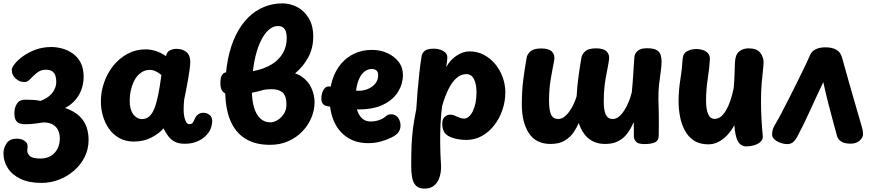

<svg xmlns="http://www.w3.org/2000/svg" viewBox="-36 -837 5136 1132"><path d="M207.8 241.4Q135.2 241.4 85.2 217.6Q35.2 193.8 9.8 153.9Q-15.6 114.1 -15.6 66.9Q-15.6 45.7 -7.7 27.9Q0.1 10.1 9.4 -0.7Q17.6 -9 30.3 -14.2Q43.1 -19.3 61.9 -19.3Q90.9 -19.3 106.3 -8.2Q121.8 2.9 124.1 10.8Q128 20.7 126.4 31.4Q124.8 42.2 124.8 51.6Q124.8 68.4 140.3 83.1Q155.9 97.7 203.6 97.7Q238.2 97.7 263.6 82.4Q288.9 67.1 302.7 40.4Q316.6 13.7 316.6 -20.9Q316.6 -50.3 305.6 -71.2Q294.7 -92.1 273.5 -103.7Q252.3 -115.3 220.8 -115.3Q198 -111.6 169.4 -108.1Q140.9 -104.6 114.1 -104.6Q98.4 -104.6 83.1 -108.3Q67.8 -112.1 58.3 -126.4Q48.8 -140.7 48.8 -171Q48.8 -201.8 63.8 -225.6Q78.9 -249.3 112.1 -249.3Q132.9 -249.3 157.4 -248.1Q182 -246.9 202.6 -242.1Q221.7 -249.2 238.7 -259.6Q255.7 -270 268.2 -284.3Q280.8 -298.6 288.2 -316.8Q295.7 -335 295.7 -356Q295.7 -374.6 290.7 -390.4Q285.7 -406.2 272.6 -416.1Q259.4 -425.9 234.2 -425.9Q210.7 -425.9 194 -415.8Q177.3 -405.8 164 -392.3Q150.7 -378.8 138.8 -367.5Q127 -356.2 114.1 -353.6Q100.7 -353.1 87.8 -355.8Q74.9 -358.4 56.1 -374.3Q44.2 -384.9 38.7 -398Q33.1 -411.1 33.6 -428.6Q36 -442.7 53.9 -464.2Q71.9 -485.8 103.1 -507.8Q134.2 -529.8 175.7 -544.8Q217.1 -559.8 267.1 -559.8Q296.4 -559.8 329.4 -551.3Q362.4 -542.8 391.6 -522.6Q420.8 -502.4 439 -468.5Q457.2 -434.6 457.2 -383.4Q457.2 -357.6 450.8 -331.2Q444.4 -304.8 431.2 -280.7Q418 -256.7 397.4 -236.2Q376.9 -215.7 347.6 -200.6Q400.4 -182.1 430.8 -153.7Q461.2 -125.2 473.8 -89.4Q486.3 -53.6 486.3 -12.8Q486.3 42 463.3 88.2Q440.2 134.3 401 168.6Q361.8 202.9 312 222.2Q262.2 241.4 207.8 241.4Z M558.7 -238Q558.7 -297 578.2 -352.2Q597.7 -407.3 633.2 -451Q668.8 -494.7 717 -520.3Q765.2 -546 822.7 -546Q849.7 -546 879.7 -537.2Q909.8 -528.4 942.7 -506.1Q948 -531.8 966.3 -540.4Q984.6 -549 1003.6 -549Q1040.8 -549 1063.2 -530.2Q1085.7 -511.4 1085.7 -472.1Q1085.7 -454.9 1081.7 -425.4Q1077.7 -396 1071.7 -362.4Q1065.7 -328.9 1059.7 -298.4Q1053.7 -268 1049.7 -249Q1046.7 -219 1046.7 -188Q1046.7 -167 1050.7 -147.9Q1054.7 -128.8 1062 -116.9Q1069.3 -105.1 1079.2 -105.1Q1092.4 -105.1 1098 -110.7Q1103.6 -116.3 1107 -125.3Q1110.4 -134.3 1115.4 -143.3Q1121.4 -155.3 1133.6 -163.7Q1145.7 -172 1162.7 -172Q1182.6 -172 1198.8 -160.1Q1215.1 -148.1 1215.1 -121.1Q1215.1 -105.2 1208.3 -84.2Q1201.4 -63.2 1185.2 -44.8Q1171.9 -28.8 1152.7 -16.4Q1133.4 -4.1 1108.8 3.2Q1084.1 10.6 1053.1 10.6Q1016.4 10.6 993.2 -2.1Q969.9 -14.7 955 -35.6Q940.1 -56.4 928.2 -80.1Q902.2 -49.7 856.7 -26.1Q811.1 -2.4 753.1 -2.4Q703.6 -2.4 666.9 -23.3Q630.2 -44.2 606.3 -78.2Q582.4 -112.2 570.6 -154.1Q558.7 -196 558.7 -238ZM728.7 -241Q728.7 -216 734.1 -196.3Q739.6 -176.6 749.7 -162.9Q759.9 -149.3 773.1 -142.1Q786.3 -134.9 801.1 -134.9Q826 -134.9 843.9 -150.5Q861.8 -166.1 874.5 -198Q887.2 -229.9 897.1 -279.2Q906.9 -328.4 915.7 -395.2Q896.7 -409.9 880.9 -417.4Q865.2 -424.9 846.8 -424.9Q825.4 -424.9 807.2 -415.6Q789 -406.2 774.4 -389.4Q759.8 -372.7 749.7 -349.6Q739.7 -326.6 734.2 -299.1Q728.7 -271.7 728.7 -241Z M1555.9 16.9Q1468.3 16.9 1409.7 -19.8Q1351 -56.4 1321.4 -128.3Q1291.8 -200.1 1291.8 -306.2Q1291.8 -406.9 1308.1 -488.1Q1324.4 -569.3 1355.1 -630.9Q1385.7 -692.4 1427.4 -733.8Q1469.1 -775.1 1520.4 -796.1Q1571.7 -817.1 1629.6 -817.1Q1673.6 -817.1 1714.9 -796.1Q1756.2 -775 1783.5 -731.2Q1810.8 -687.4 1810.8 -620.2Q1810.8 -553.6 1781.3 -498.7Q1751.8 -443.8 1700.7 -401.7Q1649.7 -359.7 1584.7 -331.5Q1519.7 -303.3 1448.7 -290.3Q1377.8 -277.3 1308.4 -280.7Q1293.6 -281.4 1278.4 -296.1Q1263.3 -310.7 1263.3 -346.7Q1263.3 -382.9 1274.7 -397.3Q1286.1 -411.8 1301.6 -410.2Q1390.8 -404.8 1457 -417.8Q1523.2 -430.8 1567.2 -458.4Q1611.1 -486 1632.8 -525.5Q1654.6 -565 1654.6 -612.6Q1654.6 -629.9 1650.8 -646.2Q1647 -662.6 1635.7 -673Q1624.4 -683.4 1601 -683.4Q1573.3 -683.4 1546.4 -659.2Q1519.6 -635 1497.6 -587Q1475.6 -539 1462.4 -468.5Q1449.2 -398 1449.2 -304.4Q1449.2 -246.2 1461.6 -203.9Q1473.9 -161.6 1498.3 -138.6Q1522.7 -115.6 1558.7 -115.6Q1577.2 -115.6 1598.9 -128.1Q1620.6 -140.6 1636.7 -164.2Q1652.9 -187.9 1652.9 -222.2Q1652.9 -269.6 1631.1 -290.4Q1609.2 -311.3 1565 -311.3Q1549.9 -311.3 1534.6 -309.6Q1519.2 -307.9 1498.7 -303.1Q1485.8 -300.3 1476.3 -314.1Q1466.8 -327.9 1462.8 -348Q1458.9 -368.1 1463.1 -385.4Q1467.2 -402.8 1481.9 -406.6Q1513.3 -415.3 1551.9 -415.1Q1590.4 -414.8 1629.9 -414.8Q1699.1 -414.8 1740.4 -387.1Q1781.7 -359.3 1800.1 -317.8Q1818.6 -276.2 1818.6 -233.9Q1818.6 -188.6 1800.2 -143.8Q1781.9 -99.1 1747.1 -62.8Q1712.3 -26.4 1664.1 -4.8Q1615.9 16.9 1555.9 16.9Z M1884.2 -213.6Q1869.8 -218.4 1863.1 -232.1Q1856.4 -245.7 1859.6 -271.1Q1862.9 -295.9 1875 -312.9Q1887.1 -330 1909.8 -327.2Q1914.7 -327 1936.8 -320.7Q1959 -314.4 1995.8 -308.2Q2032.6 -301.9 2079.6 -301.9Q2109.7 -301.9 2135.8 -313.6Q2161.9 -325.2 2177.7 -345.8Q2193.6 -366.3 2193.6 -393Q2193.6 -413.7 2182.7 -422Q2171.8 -430.3 2157.2 -430.3Q2136.3 -430.3 2118.5 -419Q2100.7 -407.7 2087.9 -385.1Q2075.1 -362.6 2067.8 -329.7Q2060.6 -296.9 2060.6 -253.9Q2060.6 -215 2070.6 -184.8Q2080.7 -154.7 2100.2 -137.7Q2119.8 -120.7 2148.8 -120.7Q2172.9 -120.7 2197 -128.2Q2221.1 -135.8 2240.9 -153.1Q2246.9 -158.1 2253.3 -160.6Q2259.7 -163.1 2269 -163.1Q2289.6 -163.1 2301.8 -152.4Q2314 -141.8 2319.8 -126.7Q2325.6 -111.7 2325.6 -97.3Q2325.6 -76.7 2314.3 -59.2Q2303.1 -41.7 2272.6 -26.7Q2241.8 -11.4 2207.9 -2.3Q2174.1 6.9 2133.4 6.9Q2064.4 6.9 2013.5 -25.7Q1962.6 -58.2 1935.1 -117.3Q1907.6 -176.4 1907.6 -255.9Q1907.6 -318.9 1925.2 -371.1Q1942.9 -423.2 1975.8 -461.9Q2008.8 -500.6 2054.6 -521.7Q2100.4 -542.9 2157.6 -542.9Q2205.3 -542.9 2246.5 -524.6Q2287.7 -506.2 2313.6 -473.2Q2339.6 -440.1 2339.6 -395.3Q2339.6 -343.2 2311.6 -296.8Q2283.7 -250.4 2225.9 -221.2Q2168.1 -191.9 2077.6 -191.9Q2055.6 -191.9 2025 -194.2Q1994.4 -196.4 1964.3 -200.2Q1934.1 -204 1912.2 -207.7Q1890.2 -211.4 1884.2 -213.6Z M2449.7 -505.8Q2453.4 -525.4 2468.6 -537.7Q2483.7 -550 2522.2 -550Q2551.7 -550 2576.6 -536.5Q2601.4 -523 2601.4 -500Q2601.4 -489 2600 -477.2Q2598.6 -465.4 2594.6 -441.4Q2620 -486 2657.6 -510Q2695.2 -534 2732.1 -534Q2778.7 -534 2817.6 -513.3Q2856.4 -492.7 2884.7 -458Q2913 -423.3 2928.2 -380.2Q2943.4 -337 2943.4 -293Q2943.4 -240 2926.3 -189.5Q2909.2 -139 2878.4 -99Q2847.6 -59 2805.4 -35.5Q2763.2 -12 2713.3 -12Q2685.1 -12 2660.6 -16.9Q2636.1 -21.9 2619.6 -29.2Q2589.6 -42.1 2580.4 -63.2Q2571.3 -84.2 2571.3 -106Q2571.3 -134.9 2585.8 -147.9Q2600.3 -161 2617.9 -161Q2625.9 -161 2634.9 -158.7Q2643.9 -156.3 2652.3 -152.1Q2664.6 -146.9 2676.3 -142.3Q2688 -137.8 2699.2 -137.8Q2714.4 -137.8 2727.7 -148.8Q2741 -159.9 2751.3 -180.6Q2761.6 -201.3 2767.5 -229.3Q2773.4 -257.3 2773.4 -292Q2773.4 -341 2758.5 -370.5Q2743.6 -400 2713.4 -400Q2682.3 -400 2655.8 -377Q2629.3 -354 2608.4 -312Q2587.4 -270 2570.4 -211Q2563.4 -157 2560.9 -97.5Q2558.4 -38 2559.4 19Q2560.4 76 2563.4 123Q2566.2 154.7 2561.6 182.2Q2557 209.8 2545.4 230.7Q2533.9 251.6 2514.3 263.3Q2494.7 275 2467.4 275Q2431.6 275 2414.8 256Q2398.1 237 2393.3 206.8Q2388.4 176.6 2388.4 143Q2388.4 76 2390.4 24Q2392.4 -28 2398.9 -79.5Q2405.4 -131 2418.4 -194Q2421.4 -244 2425.9 -299Q2430.4 -354 2436.4 -407.4Q2442.4 -460.9 2449.7 -505.8Z M3763.6 12.4Q3725.2 12.4 3713.3 -2.2Q3701.3 -16.9 3701.1 -32.4Q3701.1 -43.6 3701 -55.5Q3700.9 -67.4 3701 -82.6Q3701.1 -97.7 3700.3 -117.3Q3691.3 -96.7 3678.7 -74.2Q3666 -51.8 3646.8 -32.2Q3627.7 -12.6 3599.4 -0.4Q3571.2 11.7 3531.1 11.7Q3489.9 11.7 3459.2 -4.1Q3428.6 -19.8 3407.9 -47.9Q3387.3 -76.1 3376.4 -112Q3365.6 -86.4 3346.3 -57.5Q3327 -28.6 3294.1 -8.4Q3261.1 11.7 3209.6 11.7Q3123.6 11.7 3082.1 -52.1Q3040.6 -115.8 3040.6 -220.8Q3040.6 -299.2 3048.8 -364.5Q3057 -429.8 3068.8 -495.8Q3072.3 -517.4 3091.6 -534.4Q3110.9 -551.3 3155.9 -551.3Q3200.1 -551.3 3218.2 -532.6Q3236.2 -513.9 3231.9 -484.3Q3226.8 -455.2 3221.4 -428.2Q3216 -401.2 3211.3 -372.9Q3206.6 -344.6 3203.8 -313.3Q3201.1 -282 3201.1 -243.6Q3201.1 -186.4 3213.2 -160.9Q3225.3 -135.4 3255.2 -135.4Q3278.2 -135.4 3298.8 -154.6Q3319.3 -173.8 3336.3 -204.4Q3353.3 -235 3363.8 -270Q3364.8 -293.2 3367 -316.4Q3369.2 -339.7 3371.9 -362.9Q3374.7 -386.1 3377.9 -408.4Q3381.1 -430.8 3384.6 -452.9Q3388.1 -475.1 3391.7 -496Q3395.4 -517.7 3414.5 -534.8Q3433.6 -552 3478.3 -552Q3522.8 -552 3541.1 -533.3Q3559.3 -514.6 3554.8 -484.8Q3548.4 -443.7 3540.8 -406.9Q3533.2 -370.1 3528.4 -330.3Q3523.6 -290.4 3523.6 -239.1Q3523.6 -185.1 3536 -160.3Q3548.4 -135.4 3576.8 -135.4Q3595.9 -135.4 3612.8 -149.2Q3629.7 -162.9 3644.3 -185.5Q3658.9 -208.1 3670.3 -235.9Q3681.8 -263.8 3688.8 -292Q3694.8 -349.1 3697.7 -403.5Q3700.6 -457.9 3704 -499.9Q3706 -521.8 3723.8 -537.2Q3741.6 -552.6 3777.9 -552.6Q3817.3 -552.6 3835.5 -541.7Q3853.7 -530.8 3859.1 -512.9Q3864.6 -495.1 3864.6 -474.7Q3864.6 -449.4 3859.6 -414.9Q3854.6 -380.3 3849.9 -339.8Q3845.3 -299.2 3845.9 -254.4Q3847.4 -203.6 3847.9 -171.4Q3848.4 -139.2 3848.4 -117.1Q3848.4 -94.9 3848.1 -77Q3847.7 -59.1 3847.7 -36.6Q3847.7 -8.8 3826.4 1.8Q3805.2 12.4 3763.6 12.4Z M3988.2 -484Q3989.8 -521 4014 -534.5Q4038.2 -548 4070.8 -548Q4088.8 -548 4107.4 -542.3Q4126.1 -536.7 4138.6 -522.5Q4151 -508.3 4149.2 -484Q4146 -432.1 4136.4 -370.1Q4126.8 -308 4126.8 -243Q4126.8 -192.7 4139.2 -164.3Q4151.6 -136 4177.7 -136Q4214.4 -136 4243.6 -184.8Q4272.7 -233.6 4289.8 -318Q4293.8 -365.6 4294.8 -399.7Q4295.8 -433.9 4296.6 -457.9Q4297.4 -481.9 4301.1 -497.6Q4307.7 -526.2 4329.6 -539.1Q4351.4 -552 4376.8 -552Q4426.1 -552 4445.9 -526.6Q4465.8 -501.1 4465.8 -471Q4465.8 -451.9 4462.2 -421.5Q4458.6 -391.1 4454.7 -346.5Q4450.8 -301.9 4450.8 -238Q4450.8 -184 4453.8 -132.1Q4456.8 -80.1 4461 -38Q4463.8 -16.7 4449.3 -2.4Q4434.8 11.9 4411.4 18.9Q4388 26 4362.1 26Q4347.3 26 4332.6 16.7Q4317.9 7.3 4307.8 -19Q4303.6 -31.7 4299.6 -50.8Q4295.6 -69.9 4293.6 -99.1Q4276 -66.1 4252.3 -40.8Q4228.7 -15.4 4200.4 -0.7Q4172.1 14 4139.9 14Q4089 14 4055.2 -8.4Q4021.3 -30.8 4001.6 -67.9Q3981.8 -105.1 3973.3 -149.8Q3964.8 -194.4 3964.8 -239Q3964.8 -304 3975.3 -368.6Q3985.8 -433.1 3988.2 -484Z M5045.4 -88.6Q5051 -68.3 5051.6 -59Q5052.2 -49.7 5052.2 -43.9Q5052.2 -27 5032.8 -8.5Q5013.4 10 4980.1 10Q4943 10 4923.7 -2.5Q4904.4 -15 4898.7 -36.1Q4883.6 -92.6 4869.9 -142.5Q4856.2 -192.4 4843.4 -243.4Q4830.6 -294.4 4818.1 -352.6Q4795.2 -305.6 4777 -266Q4758.8 -226.4 4742.1 -189.7Q4725.4 -152.9 4706.9 -114.4Q4688.3 -76 4664.8 -31.4Q4653.9 -11.2 4640.4 0.7Q4627 12.6 4603.7 12.6Q4586.7 12.6 4565.8 5.3Q4545 -1.9 4530.5 -14.7Q4516 -27.4 4516 -44.7Q4516 -52.8 4518.4 -66.3Q4520.8 -79.8 4530.4 -97Q4547.8 -125.4 4570.9 -169.4Q4594.1 -213.4 4619.8 -264.4Q4645.6 -315.3 4669.9 -364.5Q4694.2 -413.7 4713 -453.1Q4731.8 -492.6 4740.8 -513.4Q4748.9 -534.2 4772.2 -546.1Q4795.4 -558 4831 -558Q4869.7 -558 4895.1 -543.6Q4920.6 -529.1 4929.4 -494.7Q4946.3 -432.9 4966.3 -362.4Q4986.2 -292 5006.8 -221.8Q5027.3 -151.7 5045.4 -88.6Z"/></svg>

Font: Playpen Sans
Style: Regular
Weight: 400
Designer: Laura Meseguer, Veronika Burian, José Scaglione, Kostas Bartsokas, Vera Evstafieva, Tom Grace, Yorlmar Campos
Foundry: TypeTogether
Version: Version 2.000